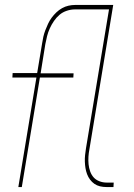

<svg xmlns="http://www.w3.org/2000/svg" viewBox="-20 -755 540 775"><path d="M54 0 127 -442H30L31 -460H130L150 -580Q152 -594 155 -607Q158 -620 163 -633Q168 -646 174 -659Q180 -672 188.5 -683.5Q197 -695 207.5 -705Q218 -715 230.5 -722Q243 -729 256.5 -732Q270 -735 283 -735H437L341 -153Q338 -138 337 -122.5Q336 -107 337.5 -92Q339 -77 344 -63Q349 -49 358 -39Q367 -29 381 -23.5Q395 -18 411 -18H439L438 0H410Q396 0 383.5 -3Q371 -6 361 -13Q351 -20 343.5 -30Q336 -40 331.5 -52Q327 -64 325 -76.5Q323 -89 322.5 -102.5Q322 -116 323.5 -129.5Q325 -143 327 -156L420 -717H282Q266 -717 249.5 -711.5Q233 -706 220.5 -695.5Q208 -685 198 -670.5Q188 -656 181 -640.5Q174 -625 170 -609Q166 -593 163 -577L144 -459H277L276 -442H141L68 0Z"/></svg>

Font: Iosevka SS04 Thin Oblique
Style: Regular
Weight: 100
Italic angle: -9°
Monospace: yes
Designer: Belleve Invis
Foundry: Belleve Invis
Version: Version 19.0.0; ttfautohint (v1.8.4)